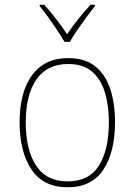

<svg xmlns="http://www.w3.org/2000/svg" viewBox="-20 -783 570 813"><path d="M266 10Q164 10 113.5 -65Q63 -140 63 -265Q63 -393 116 -465Q169 -537 269 -537Q340 -537 383.5 -502Q427 -467 447 -405.5Q467 -344 467 -265Q467 -140 418 -65Q369 10 266 10ZM266 -15Q357 -15 399 -82Q441 -149 441 -265Q441 -336 424 -392Q407 -448 369.5 -480Q332 -512 269 -512Q180 -512 134.5 -447Q89 -382 89 -264Q89 -150 132.5 -82.5Q176 -15 266 -15ZM253 -606Q240 -628 221.5 -656Q203 -684 183.5 -711Q164 -738 148 -757V-763H167Q192 -736 218 -702Q244 -668 264 -638Q284 -668 310 -700.5Q336 -733 363 -763H382V-757Q365 -736 345 -709Q325 -682 306.5 -655Q288 -628 276 -606Z"/></svg>

Font: Noto Sans Mono Condensed Thin
Style: Regular
Weight: 100
Width: 3
Designer: Monotype Design Team
Foundry: Monotype Imaging Inc.
Version: Version 2.014; ttfautohint (v1.8.4.7-5d5b)